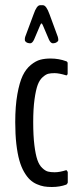

<svg xmlns="http://www.w3.org/2000/svg" viewBox="-20 -726 312 751"><path d="M98.1 -556.6Q93.8 -556.6 87.9 -558.3Q82 -560.1 82 -562.5Q77.1 -563 77.1 -571.8Q77.1 -577.6 78.6 -582L111.3 -669.9Q123.5 -705.6 136.7 -705.6H147.9Q161.1 -705.6 173.8 -669.9L206.1 -582Q208 -575.2 208 -570.3Q208 -563 202.6 -562.5Q202.6 -560.1 196.8 -558.3Q190.9 -556.6 187 -556.6Q178.2 -556.6 171.4 -571.3L147.5 -627.4Q144.5 -634.3 142.1 -634.3Q140.1 -634.3 137.2 -627.4L113.3 -571.3Q106.4 -556.6 98.1 -556.6ZM183.6 5.4H181.6Q165.5 5.4 152.3 3.2Q139.2 1 124 -5.6Q108.9 -12.2 97.2 -23.2Q85.4 -34.2 74.2 -53.5Q63 -72.8 55.7 -98.9Q48.3 -125 43.9 -162.8Q39.6 -200.7 39.6 -248Q39.6 -311 47.9 -357.4Q56.2 -403.8 68.8 -430.2Q81.5 -456.5 100.8 -472.2Q120.1 -487.8 137.7 -492.4Q155.3 -497.1 177.7 -497.1Q210.4 -497.1 239.3 -486.3Q240.7 -486.3 242.7 -483.9Q244.6 -481.4 244.6 -480V-438Q244.6 -435.5 242.7 -433.1Q240.7 -430.7 239.3 -431.2Q210.9 -439.9 193.4 -439.9Q178.7 -439.9 168.9 -437.5Q159.2 -435.1 147 -424.3Q134.8 -413.6 127.4 -393.8Q120.1 -374 115 -337.2Q109.9 -300.3 109.9 -248Q109.9 -195.3 114.5 -158.2Q119.1 -121.1 126.2 -100.6Q133.3 -80.1 145.3 -68.8Q157.2 -57.6 167.7 -54.9Q178.2 -52.2 193.8 -52.2Q213.4 -52.2 239.3 -60.5Q240.7 -60.1 242.9 -56.9Q245.1 -53.7 245.1 -51.8V-12.7Q245.1 -10.7 242.9 -7.6Q240.7 -4.4 239.3 -3.9Q213.9 5.4 183.6 5.4Z"/></svg>

Font: BenchNine
Style: Regular
Weight: 400
Designer: Vernon Adams
Foundry: Vernon Adams
Version: Version 1 ; ttfautohint (v0.92.18-e454-dirty) -l 8 -r 50 -G 